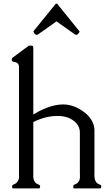

<svg xmlns="http://www.w3.org/2000/svg" viewBox="-20 -1055 625 1075"><path d="M292 -1033.7Q295.9 -1036.1 300.3 -1033.7L421.9 -883.3Q426.8 -878.9 424.8 -876Q413.1 -854 399.4 -862.3L296.4 -935.5L192.9 -862.3Q178.7 -853.5 167.5 -876.5Q166 -879.4 169.9 -883.3ZM45.9 -718.3 46.4 -727.1Q46.4 -728.5 52.2 -733.4L140.1 -798.3Q142.1 -799.8 150.9 -799.8Q159.7 -799.8 163.1 -797.6Q166.5 -795.4 166.5 -784.7V-414.1Q183.1 -423.8 191.4 -428.2L206.5 -436Q275.4 -470.2 334.2 -470.2Q393.1 -470.2 450.2 -428.2Q476.1 -409.2 492.4 -382.1Q508.8 -355 508.8 -325.7V-85.4Q508.8 -83 508.5 -75Q508.3 -66.9 508.8 -64.5Q512.2 -33.2 529.5 -26.1Q546.9 -19 546.9 -13.7Q546.9 0 540.5 0H396.5Q390.1 0 390.1 -8.8Q390.1 -17.6 394 -20Q397.9 -22.5 404.3 -24.9Q410.6 -27.3 414.6 -31.2Q418.5 -35.2 421.6 -40Q424.8 -44.9 426 -51.3Q427.2 -57.6 427.5 -60.8Q427.7 -64 427.5 -73.2Q427.2 -82.5 427.2 -85.4V-313.5Q427.2 -343.3 407.2 -365.2Q370.1 -405.8 302.5 -405.8Q234.9 -405.8 166.5 -371.6V-85.4Q166.5 -83 166.3 -75Q166 -66.9 166 -64.5Q169.9 -33.2 187.3 -26.1Q204.6 -19 204.6 -13.7Q204.6 0 198.2 0H54.2Q47.9 0 47.9 -8.8Q47.9 -17.6 51.8 -20Q55.7 -22.5 62 -24.9Q68.4 -27.3 71.8 -30.8Q86.9 -45.9 86.7 -64.7Q86.4 -83.5 86.4 -85.4V-678.2Q86.4 -693.8 78.6 -700.7Q70.8 -707.5 62 -708Q53.2 -708.5 50.3 -710.9Q45.9 -713.9 45.9 -718.3Z"/></svg>

Font: Della Respira
Style: Regular
Weight: 500
Version: Version 0.201